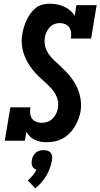

<svg xmlns="http://www.w3.org/2000/svg" viewBox="-20 -763 544 1041"><path d="M233 8Q216 8 199.5 5Q183 2 168.5 -5Q154 -12 142.5 -23Q131 -34 123 -48L115 0H6L36 -181H145Q142 -165 143.5 -149Q145 -133 153 -121Q161 -109 175.5 -103Q190 -97 206 -97Q222 -97 237.5 -102.5Q253 -108 265 -120Q277 -132 284.5 -147Q292 -162 294 -178Q298 -199 293.5 -218.5Q289 -238 279.5 -254.5Q270 -271 257 -285Q244 -299 230 -312Q216 -325 202 -337.5Q188 -350 175 -364Q162 -378 150.5 -393.5Q139 -409 129.5 -425.5Q120 -442 113 -460Q106 -478 102 -498Q98 -518 97.5 -538Q97 -558 101 -578Q104 -598 110 -617Q116 -636 124.5 -654.5Q133 -673 145.5 -690Q158 -707 174 -720Q190 -733 210 -738Q230 -743 249 -743Q270 -743 290 -739Q310 -735 327.5 -727Q345 -719 360 -706.5Q375 -694 385 -677L394 -735H504L474 -554H364Q367 -570 365.5 -585.5Q364 -601 356 -613.5Q348 -626 334 -632Q320 -638 304 -638Q289 -638 274 -632Q259 -626 248.5 -614Q238 -602 231.5 -587.5Q225 -573 223 -558Q219 -533 225.5 -510Q232 -487 245 -468.5Q258 -450 275 -434.5Q292 -419 308.5 -403.5Q325 -388 340.5 -372Q356 -356 369.5 -337Q383 -318 393.5 -298Q404 -278 410.5 -255Q417 -232 419 -208Q421 -184 417 -160Q413 -138 405 -117Q397 -96 385 -76Q373 -56 356.5 -39.5Q340 -23 319.5 -12Q299 -1 277 3.5Q255 8 233 8ZM171 258 131 215Q145 203 157 188.5Q169 174 178 157Q170 155 164 150Q158 145 155 137.5Q152 130 151.5 122Q151 114 153 105Q154 94 159.5 83.5Q165 73 174 65Q183 57 194 54Q205 51 216 51Q227 51 237.5 54Q248 57 254.5 65Q261 73 262.5 83.5Q264 94 262 105Q258 127 250.5 148Q243 169 231.5 189Q220 209 204.5 226.5Q189 244 171 258Z"/></svg>

Font: Iosevka Curly Slab XBdObl
Style: Regular
Weight: 800
Italic angle: -9°
Monospace: yes
Designer: Belleve Invis
Foundry: Belleve Invis
Version: Version 11.1.0; ttfautohint (v1.8.3)